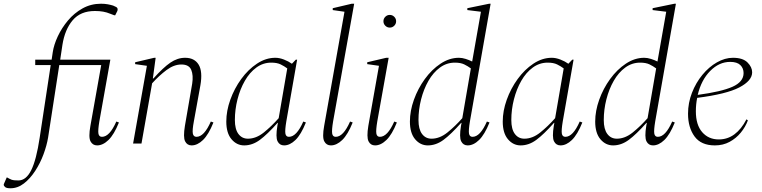

<svg xmlns="http://www.w3.org/2000/svg" viewBox="-136 -770 4086 1030"><path d="M-80 240Q-101 240 -108.5 233.5Q-116 227 -116 221Q-116 218 -113 212L-100 182H-98L-85 189Q-73 196 -60.5 197Q-48 198 -37 198Q4 198 31.5 143Q59 88 77 -32L136 -421H53V-450H141L147 -490Q153 -530 174 -575Q195 -620 228.5 -660Q262 -700 307 -725Q352 -750 406 -750Q426 -750 442 -747Q458 -744 471 -740Q479 -737 487 -732.5Q495 -728 495 -720Q495 -715 493.5 -711Q492 -707 487 -698L482 -688H477L456 -696Q437 -704 417.5 -707.5Q398 -711 373 -711Q296 -711 254 -661.5Q212 -612 199 -530L187 -450H456L397 -119Q389 -71 392 -53.5Q395 -36 411 -36Q452 -36 488 -118L502 -113Q476 -48 446 -19Q416 10 385 10Q361 10 349.5 -12Q338 -34 349 -95L407 -421H182L122 -32Q115 10 97.5 57.5Q80 105 53 146.5Q26 188 -7.5 214Q-41 240 -80 240Z M578 0 652 -417 589 -426V-436L691 -460H699L684 -349H687Q740 -408 778 -434Q816 -460 857 -460Q907 -460 929.5 -423.5Q952 -387 939 -312L904 -119Q895 -71 898.5 -53.5Q902 -36 918 -36Q959 -36 995 -118L1009 -113Q983 -48 953 -19Q923 10 892 10Q868 10 857 -12Q846 -34 856 -95L895 -321Q902 -366 890 -395Q878 -424 837 -424Q797 -424 757 -394Q717 -364 680 -323L623 0Z M1174 10Q1134 10 1106 -23Q1078 -56 1078 -118Q1078 -175 1099.5 -235Q1121 -295 1158 -346Q1195 -397 1242.5 -428.5Q1290 -460 1341 -460Q1363 -460 1387.5 -450.5Q1412 -441 1430 -428L1451 -450H1458L1400 -119Q1392 -71 1395 -53.5Q1398 -36 1414 -36Q1455 -36 1491 -118L1505 -113Q1479 -48 1449 -19Q1419 10 1388 10Q1364 10 1353 -12Q1342 -34 1352 -95L1355 -111H1353Q1298 -49 1258 -19.5Q1218 10 1174 10ZM1124 -126Q1124 -77 1143 -51.5Q1162 -26 1194 -26Q1238 -26 1279.5 -59.5Q1321 -93 1359 -136L1405 -403Q1389 -415 1369.5 -424.5Q1350 -434 1319 -434Q1275 -434 1239 -407.5Q1203 -381 1177.5 -336.5Q1152 -292 1138 -237Q1124 -182 1124 -126Z M1639 10Q1615 10 1603.5 -12Q1592 -34 1603 -95L1712 -707L1649 -716V-726L1751 -750H1764L1651 -119Q1643 -71 1646 -53.5Q1649 -36 1665 -36Q1706 -36 1742 -118L1756 -113Q1730 -48 1700 -19Q1670 10 1639 10Z M1955 -622Q1941 -622 1931 -632Q1921 -642 1921 -656Q1921 -670 1931 -680Q1941 -690 1955 -690Q1969 -690 1979 -680Q1989 -670 1989 -656Q1989 -642 1979 -632Q1969 -622 1955 -622ZM1876 10Q1852 10 1841 -12Q1830 -34 1840 -95L1897 -417L1834 -426V-436L1936 -460H1949L1888 -119Q1880 -71 1883 -53.5Q1886 -36 1902 -36Q1943 -36 1979 -118L1993 -113Q1967 -48 1937 -19Q1907 10 1876 10Z M2159 10Q2119 10 2091 -23Q2063 -56 2063 -118Q2063 -175 2084.5 -235Q2106 -295 2143 -346Q2180 -397 2227.5 -428.5Q2275 -460 2326 -460Q2343 -460 2362 -454Q2381 -448 2397 -440L2444 -707L2371 -716V-726L2488 -750H2496L2385 -119Q2377 -71 2380 -53.5Q2383 -36 2399 -36Q2440 -36 2476 -118L2490 -113Q2464 -48 2434 -19Q2404 10 2373 10Q2349 10 2338 -12Q2327 -34 2337 -95L2340 -111H2338Q2283 -49 2243 -19.5Q2203 10 2159 10ZM2109 -126Q2109 -77 2128 -51.5Q2147 -26 2179 -26Q2223 -26 2264.5 -59.5Q2306 -93 2344 -136L2390 -403Q2374 -415 2354.5 -424.5Q2335 -434 2304 -434Q2260 -434 2224 -407.5Q2188 -381 2162.5 -336.5Q2137 -292 2123 -237Q2109 -182 2109 -126Z M2657 10Q2617 10 2589 -23Q2561 -56 2561 -118Q2561 -175 2582.5 -235Q2604 -295 2641 -346Q2678 -397 2725.5 -428.5Q2773 -460 2824 -460Q2846 -460 2870.5 -450.5Q2895 -441 2913 -428L2934 -450H2941L2883 -119Q2875 -71 2878 -53.5Q2881 -36 2897 -36Q2938 -36 2974 -118L2988 -113Q2962 -48 2932 -19Q2902 10 2871 10Q2847 10 2836 -12Q2825 -34 2835 -95L2838 -111H2836Q2781 -49 2741 -19.5Q2701 10 2657 10ZM2607 -126Q2607 -77 2626 -51.5Q2645 -26 2677 -26Q2721 -26 2762.5 -59.5Q2804 -93 2842 -136L2888 -403Q2872 -415 2852.5 -424.5Q2833 -434 2802 -434Q2758 -434 2722 -407.5Q2686 -381 2660.5 -336.5Q2635 -292 2621 -237Q2607 -182 2607 -126Z M3153 10Q3113 10 3085 -23Q3057 -56 3057 -118Q3057 -175 3078.5 -235Q3100 -295 3137 -346Q3174 -397 3221.5 -428.5Q3269 -460 3320 -460Q3337 -460 3356 -454Q3375 -448 3391 -440L3438 -707L3365 -716V-726L3482 -750H3490L3379 -119Q3371 -71 3374 -53.5Q3377 -36 3393 -36Q3434 -36 3470 -118L3484 -113Q3458 -48 3428 -19Q3398 10 3367 10Q3343 10 3332 -12Q3321 -34 3331 -95L3334 -111H3332Q3277 -49 3237 -19.5Q3197 10 3153 10ZM3103 -126Q3103 -77 3122 -51.5Q3141 -26 3173 -26Q3217 -26 3258.5 -59.5Q3300 -93 3338 -136L3384 -403Q3368 -415 3348.5 -424.5Q3329 -434 3298 -434Q3254 -434 3218 -407.5Q3182 -381 3156.5 -336.5Q3131 -292 3117 -237Q3103 -182 3103 -126Z M3699 10Q3625 10 3590 -38Q3555 -86 3555 -160Q3555 -218 3576 -272Q3597 -326 3632 -368.5Q3667 -411 3710 -435.5Q3753 -460 3796 -460Q3849 -460 3874 -435Q3899 -410 3899 -382Q3899 -337 3830 -301Q3761 -265 3604 -245Q3597 -210 3597 -173Q3597 -100 3631 -61Q3665 -22 3720 -22Q3767 -22 3804 -49.5Q3841 -77 3868 -129H3870L3876 -124Q3863 -89 3838 -58.5Q3813 -28 3778 -9Q3743 10 3699 10ZM3781 -438Q3722 -438 3674 -389.5Q3626 -341 3607 -261Q3734 -278 3793.5 -304.5Q3853 -331 3853 -378Q3853 -404 3835.5 -421Q3818 -438 3781 -438Z"/></svg>

Font: Spectral ExtraLight
Style: Italic
Weight: 275
Italic angle: -10°
Designer: Jean-Baptiste Levee
Foundry: Production Type
Version: Version 2.001